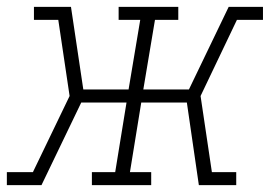

<svg xmlns="http://www.w3.org/2000/svg" viewBox="-32 -540 802 560"><path d="M-12 0V-38H64L171 -260L138 -482H67V-520H175L211 -279H343L377 -482H314V-520H488V-482H420L386 -279H519L635 -520H735V-482H659L553 -260L586 -38H657V0H548L513 -241H380L347 -38H409V0H236V-38H304L337 -241H205L89 0Z"/></svg>

Font: Iosevka Etoile XLtObl
Style: Regular
Weight: 200
Italic angle: -9°
Designer: Belleve Invis
Foundry: Belleve Invis
Version: Version 15.5.2; ttfautohint (v1.8.4)